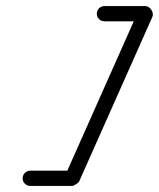

<svg xmlns="http://www.w3.org/2000/svg" viewBox="-20 -586 522 631"><path d="M323.1 -516C323.1 -516 323.1 -516 323.1 -516C368.1 -516 413.1 -516 458.1 -516C465.6 -516 461.5 -528.2 454.6 -538.7C447.8 -549.3 438.3 -558 435.2 -551.1C355 -370.8 274.8 -190.5 194.6 -10.2C193.5 -7.7 200.5 -11.4 207.2 -15.7C213.8 -20.1 220.1 -25 217.4 -25C171.4 -25 125.4 -25 79.4 -25C65.6 -25 54.4 -13.8 54.4 0C54.4 13.8 65.6 25 79.4 25C79.4 25 79.4 25 79.4 25C125.4 25 171.4 25 217.4 25C220.1 25 225.3 22.5 230 19.4C234.8 16.3 239.2 12.6 240.2 10.2C320.5 -170.2 400.7 -350.5 480.9 -530.8C484 -537.7 482.1 -546.5 477.5 -553.6C472.9 -560.6 465.6 -566 458.1 -566C413.1 -566 368.1 -566 323.1 -566C309.2 -566 298.1 -554.8 298.1 -541C298.1 -527.1 309.2 -516 323.1 -516Z"/></svg>

Font: FRB American Cursive Guidelines Arrows Semibold
Style: Italic
Weight: 600
Italic angle: -25°
Version: Version 2.0;Modular Font Editor K font №1